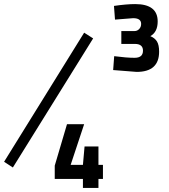

<svg xmlns="http://www.w3.org/2000/svg" viewBox="-244 -820 827 940"><path d="M0 0ZM-224 -28 168 -660 212 -632 -181 0ZM162 56H24V-9L84 -212H168L102 -13H162L170 -103H238V-13H260V56H238V100H162ZM310 -477 315 -545Q376 -537 415 -537Q456 -537 456 -572Q456 -605 416 -605H350V-668H415Q428 -668 437.5 -678Q447 -688 447 -703Q447 -731 408 -731L319 -724L314 -791Q375 -800 418 -800Q528 -800 528 -715Q528 -663 492 -643Q514 -634 524.5 -617Q535 -600 535 -567Q535 -468 425 -468Z"/></svg>

Font: Cairo SemiBold
Style: Regular
Weight: 600
Designer: Mohamed Gaber, the designers of Titillium
Foundry: Kief Type Foundry
Version: Version 2.009; ttfautohint (v1.5.33-1714) -l 8 -r 50 -G 200 